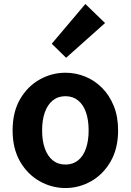

<svg xmlns="http://www.w3.org/2000/svg" viewBox="-20 -944 666 978"><path d="M313.3 13.8Q243.3 13.8 181.6 -21.1Q119.9 -55.9 82 -121.7Q44.2 -187.5 44.2 -279.9Q44.2 -372.8 82 -438.4Q119.9 -503.9 181.6 -538.7Q243.3 -573.5 313.3 -573.5Q365.7 -573.5 414.1 -553.9Q462.4 -534.2 500 -496.4Q537.6 -458.5 559.6 -404.2Q581.6 -349.8 581.6 -279.9Q581.6 -187.5 543.6 -121.7Q505.7 -55.9 444.5 -21.1Q383.3 13.8 313.3 13.8ZM313.3 -105.8Q351.3 -105.8 377.9 -127.3Q404.5 -148.9 418 -188.2Q431.5 -227.4 431.5 -279.9Q431.5 -332.7 418 -371.7Q404.5 -410.7 377.9 -432.3Q351.3 -454 313.3 -454Q275.2 -454 248.7 -432.3Q222.1 -410.7 208.3 -371.7Q194.5 -332.7 194.5 -279.9Q194.5 -227.4 208.3 -188.2Q222.1 -148.9 248.7 -127.3Q275.2 -105.8 313.3 -105.8ZM316.8 -649.7 243.6 -721.2 414.8 -923.7 515.1 -826.6Z"/></svg>

Font: Shanggu Sans SC VF
Style: Regular
Weight: 250
Designer: GuiWonder
Version: Version 1.021